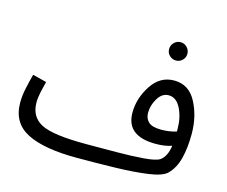

<svg xmlns="http://www.w3.org/2000/svg" viewBox="-101 -842 1186 1003"><g transform="rotate(15 491.5 -341.0)"><path d="M874 -30Q909 -65 923.5 -122.5Q938 -180 938 -255Q938 -350 898 -425.5Q858 -501 778 -501Q702 -501 656 -430.5Q610 -360 610 -283Q610 -156 769 -156Q819 -156 856 -169Q847 -107 813 -85Q792 -72 728.5 -67Q665 -62 581.5 -61.5Q498 -61 416 -61L390 21Q496 21 598 18.5Q700 16 774.5 5.5Q849 -5 874 -30ZM689 -303Q689 -344 712 -381.5Q735 -419 770 -419Q812 -419 836 -371Q860 -323 860 -261Q860 -253 860 -247Q821 -235 778 -235Q729 -235 709 -253.5Q689 -272 689 -303ZM390 21 436 -11 416 -61Q238 -61 175 -94Q112 -127 112 -205Q112 -230 119.5 -264Q127 -298 133 -320L58 -339Q48 -302 39 -260.5Q30 -219 30 -182Q30 -72 121 -25.5Q212 21 390 21ZM759 -604Q779 -604 793.5 -618.5Q808 -633 808 -653Q808 -673 793.5 -688Q779 -703 759 -703Q738 -703 723.5 -688Q709 -673 709 -653Q709 -633 723.5 -618.5Q738 -604 759 -604Z"/></g></svg>

Font: Noto Sans Arabic
Style: Regular
Weight: 400
Designer: Nadine Chahine - Monotype Design Team
Foundry: Monotype Imaging Inc.
Version: Version 1.902